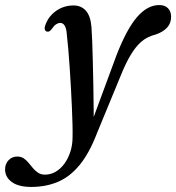

<svg xmlns="http://www.w3.org/2000/svg" viewBox="-131 -490 696 758"><path d="M329.5 -273.5Q370 -377 410.8 -423.5Q451.5 -470 497.5 -470Q520 -470 532.2 -457.5Q544.5 -445 544.5 -423.5Q544.5 -398.5 528.8 -381.2Q513 -364 484.5 -354Q464.5 -349 447.2 -339.5Q430 -330 413.8 -312.5Q397.5 -295 380.5 -265.5Q363.5 -236 345 -190L252 35.5Q222 114 183.8 160.8Q145.5 207.5 98 227.8Q50.5 248 -7.5 248Q-58 248 -84.5 228.5Q-111 209 -111 178.5Q-111 157.5 -97.5 142.8Q-84 128 -62.5 128Q-48 128 -37.2 135.2Q-26.5 142.5 -18 153Q-9.5 163.5 -0.5 174.2Q8.5 185 19.8 192.2Q31 199.5 46.5 199.5Q69 199.5 88.8 188Q108.5 176.5 123.2 156.2Q138 136 146.8 109Q155.5 82 155.5 50.5Q156 30 155.2 -0.5Q154.5 -31 152.8 -67.8Q151 -104.5 149 -144Q147 -183.5 144.2 -221.8Q141.5 -260 138.8 -293.5Q136 -327 133 -352Q131.5 -376.5 124.8 -388Q118 -399.5 107 -399.5Q99 -399.5 91 -394.5Q83 -389.5 73.5 -376Q68 -368.5 63.5 -366.2Q59 -364 53.5 -365.5Q48.5 -366.5 46.2 -373Q44 -379.5 48 -391Q56 -414 72.5 -431.5Q89 -449 111.2 -458.8Q133.5 -468.5 159 -468.5Q189.5 -468.5 208 -447.8Q226.5 -427 230 -384Q231.5 -364 233 -328Q234.5 -292 235.5 -246.8Q236.5 -201.5 237.5 -153Q238.5 -104.5 238.8 -58.5Q239 -12.5 239 24.5L224 12Z"/></svg>

Font: Fraunces
Style: Italic
Weight: 400
Italic angle: -16°
Version: Version 1.000;[b76b70a41]